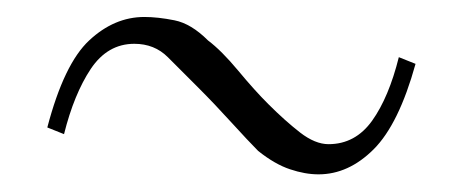

<svg xmlns="http://www.w3.org/2000/svg" viewBox="-20 -637 540 224"><path d="M210.9 -535.2Q191.4 -554.7 175.8 -570.3Q160.2 -585.9 136.7 -585.9Q105.5 -585.9 85.9 -556.6Q66.4 -527.3 54.7 -480.5L35.2 -488.3Q54.7 -562.5 84 -589.8Q113.3 -617.2 148.4 -617.2Q164.1 -617.2 183.6 -613.3Q203.1 -609.4 222.7 -589.8Q238.3 -578.1 257.8 -554.7Q277.3 -531.2 293 -515.6Q312.5 -496.1 330.1 -482.4Q347.7 -468.8 363.3 -468.8Q394.5 -468.8 414.1 -496.1Q433.6 -523.4 445.3 -570.3L464.8 -562.5Q445.3 -492.2 416 -462.9Q386.7 -433.6 351.6 -433.6Q335.9 -433.6 318.4 -439.5Q300.8 -445.3 281.2 -460.9Q269.5 -472.7 250 -494.1Q230.5 -515.6 210.9 -535.2Z"/></svg>

Font: BabelStone Khitan Small Seal
Style: Regular
Weight: 400
Designer: Andrew West
Foundry: BabelStone
Version: Version 13.000